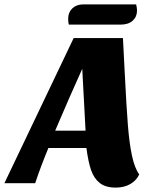

<svg xmlns="http://www.w3.org/2000/svg" viewBox="-80 -833 688 873"><path d="M446 20Q400 20 373.5 -1Q347 -22 334 -60Q321 -98 313 -160H140Q104 -73 80 0H-60L255 -660H479L487 -505Q495 -345 501.5 -263.5Q508 -182 520 -125.5Q532 -69 553 -40Q541 -13 513 3.5Q485 20 446 20ZM186 -274 171 -239H309L294 -520Q233 -385 186 -274ZM543 -785Q543 -757 523.5 -739Q504 -721 467 -721H233Q230 -730 230 -748Q230 -777 249 -795Q268 -813 298 -813H539Q543 -797 543 -785Z"/></svg>

Font: Sansita ExtraBold Italic
Style: Regular
Weight: 800
Italic angle: -11°
Designer: Pablo Cosgaya
Foundry: Omnibus-Type
Version: Version 1.006